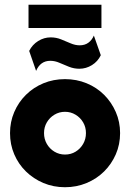

<svg xmlns="http://www.w3.org/2000/svg" viewBox="-20 -774 547 808"><path d="M253.5 13.9Q204.9 13.9 162.8 -3.8Q120.8 -21.5 89.2 -52.4Q57.6 -83.3 39.9 -124.7Q22.2 -166 22.2 -213.9Q22.2 -261.1 39.9 -302.4Q57.6 -343.8 89.2 -375Q120.8 -406.2 162.8 -423.6Q204.9 -441 253.5 -441Q302.1 -441 344.4 -423.6Q386.8 -406.2 418.1 -375Q449.3 -343.8 467.4 -302.4Q485.4 -261.1 485.4 -213.9Q485.4 -166 467.4 -124.7Q449.3 -83.3 418.1 -52.4Q386.8 -21.5 344.4 -3.8Q302.1 13.9 253.5 13.9ZM253.5 -123.6Q278.5 -123.6 298.3 -135.8Q318.1 -147.9 329.9 -168.4Q341.7 -188.9 341.7 -213.9Q341.7 -238.9 329.9 -259Q318.1 -279.2 297.9 -291.3Q277.8 -303.5 253.5 -303.5Q229.2 -303.5 209 -291.3Q188.9 -279.2 177.1 -259Q165.3 -238.9 165.3 -213.9Q165.3 -188.9 177.1 -168.4Q188.9 -147.9 209 -135.8Q229.2 -123.6 253.5 -123.6ZM131.9 -475.7 102.8 -559.7Q116 -586.1 140.6 -601.4Q165.3 -616.7 193.1 -616.7Q216.7 -616.7 237.2 -608.3Q257.6 -600 277.1 -591.7Q296.5 -583.3 315.3 -583.3Q336.8 -583.3 351.7 -594.1Q366.7 -604.9 375 -624.3L404.2 -541.7Q391.7 -515.3 367 -500Q342.4 -484.7 313.9 -484.7Q291 -484.7 270.1 -493.1Q249.3 -501.4 230.2 -509.7Q211.1 -518.1 191.7 -518.1Q150 -518.1 131.9 -475.7ZM100 -656.2V-754.2H406.9V-656.2Z"/></svg>

Font: Afacad Flux ExtraBold
Style: Regular
Weight: 800
Designer: Kristian Moeller
Foundry: Dicotype
Version: Version 1.100